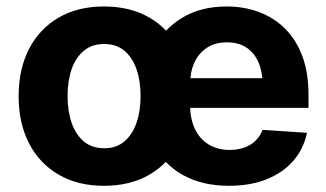

<svg xmlns="http://www.w3.org/2000/svg" viewBox="-20 -573 1025 603"><path d="M306.6 10.5Q223.8 10.5 163.6 -24.8Q103.4 -60.1 70.9 -123.4Q38.5 -186.7 38.5 -270.7Q38.5 -355.3 70.9 -418.7Q103.4 -482.1 163.6 -517.4Q223.8 -552.7 306.6 -552.7Q389.6 -552.7 449.9 -517.4Q510.1 -482.1 542.6 -418.7Q575.2 -355.3 575.2 -270.7Q575.2 -186.7 542.6 -123.4Q510.1 -60.1 449.9 -24.8Q389.6 10.5 306.6 10.5ZM307.2 -107.4Q345.1 -107.4 370.4 -128.6Q395.7 -149.8 408.6 -187Q421.5 -224.1 421.5 -271.3Q421.5 -319.1 408.6 -356Q395.7 -392.8 370.4 -413.8Q345.1 -434.8 307.2 -434.8Q269.2 -434.8 243.6 -413.8Q218 -392.8 205.1 -356Q192.2 -319.1 192.2 -271.3Q192.2 -224.1 205.1 -187Q218 -149.8 243.6 -128.6Q269.2 -107.4 307.2 -107.4ZM698.7 10.5Q614.8 10.5 554 -23.6Q493.1 -57.7 460.5 -120.8Q428 -183.9 428 -270.3Q428 -354.6 460.5 -418.1Q493 -481.6 552.1 -517.2Q611.3 -552.7 691.5 -552.7Q745.7 -552.7 792.5 -535.5Q839.4 -518.3 874.5 -483.7Q909.7 -449.2 929.3 -397.3Q948.9 -345.3 948.9 -275.6V-234.2H488.2V-327.5H875.7L805.2 -303.1Q805.2 -344.9 792.5 -375.5Q779.8 -406.2 754.8 -423.1Q729.8 -440 692.7 -440Q655.6 -440 629.8 -423Q604 -406 590.5 -376.5Q577.1 -347.1 577.1 -309V-243Q577.1 -198.8 592.5 -167.3Q608 -135.7 636 -118.9Q664.1 -102.1 701.1 -102.1Q726.2 -102.1 746.7 -109.3Q767.3 -116.5 782.1 -130.7Q797 -144.8 804.6 -165.2L944.2 -155.9Q933.6 -105.5 901.2 -68Q868.8 -30.6 817.5 -10Q766.2 10.5 698.7 10.5Z"/></svg>

Font: Inter V
Style: 
Weight: 400
Designer: Rasmus Andersson
Foundry: rsms
Version: Version 4.000;git-a3f224843